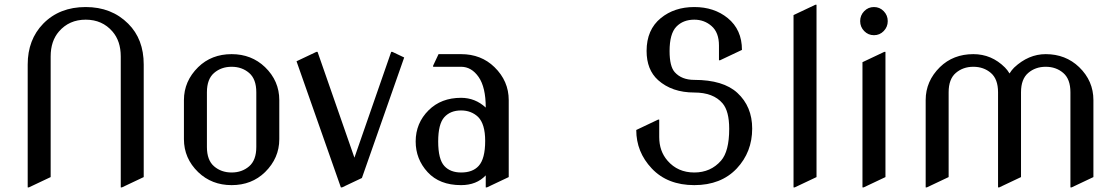

<svg xmlns="http://www.w3.org/2000/svg" viewBox="-20 -777 4740 816"><path d="M97.7 19.5V-502.9Q97.7 -608.4 163.6 -676.3Q232.9 -747.1 344.2 -747.1Q454.1 -747.1 524.9 -676.3Q590.8 -610.8 590.8 -502.9V-24.4L498 19.5H493.2V-537.1Q493.2 -602.5 458 -643.1Q414.6 -693.4 344.2 -693.4Q273.9 -693.4 230.5 -643.1Q195.3 -602.5 195.3 -537.1V-24.4L102.5 19.5Z M761.7 -185.5V-351.6Q761.7 -432.1 822.3 -491.7Q878.9 -546.9 964.4 -546.9Q1048.8 -546.9 1106.4 -491.7Q1167 -433.1 1167 -351.6V-185.5Q1167 -105 1106.4 -45.4Q1049.8 9.8 964.4 9.8Q879.9 9.8 822.3 -45.4Q761.7 -104 761.7 -185.5ZM859.4 -152.3Q859.4 -96.2 889.9 -70.1Q920.4 -43.9 964.4 -43.9Q1008.3 -43.9 1038.8 -70.1Q1069.3 -96.2 1069.3 -152.3V-384.8Q1069.3 -440.9 1038.8 -467Q1008.3 -493.2 964.4 -493.2Q920.4 -493.2 889.9 -467Q859.4 -440.9 859.4 -384.8Z M1428.7 19.5 1240.2 -516.6 1324.7 -556.6H1329.6L1486.3 -106.9L1642.6 -556.6H1647.5L1697.8 -532.7L1518.1 -20.5L1433.6 19.5Z M2142.1 -24.4 2049.3 19.5H2044.4V-31.7Q2005.4 9.8 1939.5 9.8Q1848.1 9.8 1797.4 -45.4Q1746.6 -100.6 1746.6 -175.8Q1746.6 -253.9 1801.8 -308.6Q1855 -361.3 1939.5 -361.3Q1999.5 -361.3 2044.4 -319.8Q2044.4 -406.2 2014.2 -449.7Q1983.9 -493.2 1939.5 -493.2H1820.8V-498L1843.8 -546.9H1939.5Q2024.9 -546.9 2081.5 -491.7Q2142.1 -432.6 2142.1 -351.6ZM1842.3 -175.8Q1842.3 -99.6 1868.7 -71.3Q1894 -43.9 1939.9 -43.9Q1988.8 -43.9 2014.2 -71.8Q2042 -102.1 2042 -178.2Q2042 -249.5 2012.2 -279.8Q1982.9 -307.6 1939.5 -307.6Q1894 -307.6 1868.2 -278.8Q1842.3 -250 1842.3 -175.8Z M2684.1 -224.6 2776.9 -268.6H2781.7V-194.3Q2781.7 -134.8 2816.9 -94.2Q2860.4 -43.9 2930.7 -43.9Q3000.5 -43.9 3044.4 -94.2Q3079.1 -133.8 3079.1 -229.5Q3079.1 -304.7 3050.8 -337.9Q3011.7 -383.8 2930.7 -383.8Q2835.9 -383.8 2776.9 -436.5Q2728 -480.5 2728 -560.5Q2728 -650.9 2788.6 -700.2Q2846.2 -747.1 2930.7 -747.1Q3015.1 -747.1 3072.8 -700.2Q3133.3 -650.9 3133.3 -564.9L3040.5 -521H3035.6V-583.5Q3035.6 -639.2 3003.9 -666.5Q2973.1 -693.4 2930.7 -693.4Q2883.3 -693.4 2854.5 -663.6Q2825.7 -633.8 2825.7 -560.1Q2825.7 -494.6 2847.7 -470.2Q2877 -437.5 2930.7 -437.5Q3053.7 -437.5 3113.8 -382.3Q3176.8 -324.2 3176.8 -230.5Q3176.8 -130.9 3111.3 -61Q3044.4 9.8 2930.7 9.8Q2816.9 9.8 2750 -61Q2684.1 -130.9 2684.1 -224.6Z M3352.5 19.5V-712.9L3445.3 -756.8H3450.2V-24.4L3357.4 19.5Z M3652.8 -645Q3635.7 -662.6 3635.7 -687.3Q3635.7 -711.9 3652.8 -729.5Q3669.9 -747.1 3694.3 -747.1Q3718.8 -747.1 3735.8 -729.5Q3752.9 -711.9 3752.9 -687.3Q3752.9 -662.6 3735.8 -645Q3718.8 -627.4 3694.3 -627.4Q3669.9 -627.4 3652.8 -645ZM3645.5 19.5V-512.7L3738.3 -556.6H3743.2V-24.4L3650.4 19.5Z M3914.1 19.5V-351.6Q3914.1 -432.1 3974.6 -491.7Q4031.2 -546.9 4116.7 -546.9Q4194.3 -546.9 4251 -490.2Q4261.7 -479.5 4270.5 -464.8Q4279.3 -479 4290 -489.7Q4351.1 -546.9 4424.3 -546.9Q4508.8 -546.9 4566.4 -491.7Q4627 -433.1 4627 -351.6V-24.4L4534.2 19.5H4529.3V-384.8Q4529.3 -440.9 4498.8 -467Q4468.3 -493.2 4424.3 -493.2Q4380.4 -493.2 4349.9 -467Q4319.3 -440.9 4319.3 -384.8V-24.4L4226.6 19.5H4221.7V-384.8Q4221.7 -440.9 4191.2 -467Q4160.6 -493.2 4116.7 -493.2Q4072.8 -493.2 4042.2 -467Q4011.7 -440.9 4011.7 -384.8V-24.4L3918.9 19.5Z"/></svg>

Font: Nova Slim
Style: Book
Weight: 400
Version: Version 2.000